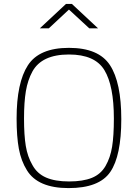

<svg xmlns="http://www.w3.org/2000/svg" viewBox="-20 -954 706 983"><path d="M146 -109Q170 -65 216 -45Q262 -25 333.5 -25Q405 -25 450.5 -43.5Q496 -62 520.5 -104.5Q545 -147 554 -203Q563 -259 563 -347Q563 -515 514.5 -595Q466 -675 333 -675Q194 -675 146 -588Q122 -544 112.5 -487.5Q103 -431 103 -346.5Q103 -262 112 -207Q121 -152 146 -109ZM118 -82Q88 -130 76.5 -192.5Q65 -255 65 -347Q65 -531 123 -620Q181 -709 333 -709Q485 -709 543 -620.5Q601 -532 601 -344Q601 -156 544.5 -73.5Q488 9 331 9Q174 9 118 -82ZM184 -809 318 -934H348L482 -809H437L333 -905L230 -809Z"/></svg>

Font: Titillium Web[RUS by Daymarius]
Style: Regular
Weight: 200
Designer: Cyrillization by Daymarius
Foundry: Cyrillization by Daymarius
Version: Version 1.002 September 11, 2018